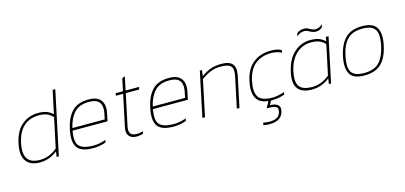

<svg xmlns="http://www.w3.org/2000/svg" viewBox="-75 -1199 4138 1964"><g transform="rotate(-15 1994.0 -217.0)"><path d="M211 10Q155 10 112 -14Q69 -38 51.5 -91.5Q34 -145 52 -231Q79 -361 152.5 -422.5Q226 -484 324 -484Q377 -484 412 -472Q447 -460 480 -430L532 -674H560L417 0H394L402 -57Q359 -23 313 -6.5Q267 10 211 10ZM222 -15Q323 -15 407 -86L474 -401Q448 -428 415 -443.5Q382 -459 328 -459Q231 -459 167 -403Q103 -347 79 -231Q33 -15 222 -15Z M782 10Q652 10 611 -50.5Q570 -111 598 -241Q622 -355 682.5 -419.5Q743 -484 861 -484Q928 -484 963.5 -459Q999 -434 1009 -392Q1019 -350 1008 -300L991 -218H621Q608 -149 617 -104Q626 -59 667.5 -37Q709 -15 793 -15Q853 -15 921 -40L915 -14Q849 10 782 10ZM626 -244H968L979 -296Q990 -346 983 -382.5Q976 -419 946 -439Q916 -459 856 -459Q756 -459 702 -401.5Q648 -344 626 -244Z M1240 10Q1184 10 1159 -23Q1134 -56 1147 -114L1218 -448H1141L1146 -474H1223L1251 -606L1281 -616L1251 -474H1394L1387 -448H1246L1175 -114Q1165 -66 1181.5 -40.5Q1198 -15 1251 -15Q1263 -15 1278.5 -17.5Q1294 -20 1313 -26L1308 0Q1292 4 1275 7Q1258 10 1240 10Z M1633 10Q1503 10 1462 -50.5Q1421 -111 1449 -241Q1473 -355 1533.5 -419.5Q1594 -484 1712 -484Q1779 -484 1814.5 -459Q1850 -434 1860 -392Q1870 -350 1859 -300L1842 -218H1472Q1459 -149 1468 -104Q1477 -59 1518.5 -37Q1560 -15 1644 -15Q1704 -15 1772 -40L1766 -14Q1700 10 1633 10ZM1477 -244H1819L1830 -296Q1841 -346 1834 -382.5Q1827 -419 1797 -439Q1767 -459 1707 -459Q1607 -459 1553 -401.5Q1499 -344 1477 -244Z M1937 0 2037 -474H2060L2052 -412Q2096 -445 2147.5 -464.5Q2199 -484 2267 -484Q2352 -484 2384 -444Q2416 -404 2397 -317L2330 0H2302L2369 -317Q2380 -369 2374 -400Q2368 -431 2338.5 -445Q2309 -459 2247 -459Q2191 -459 2139.5 -437Q2088 -415 2045 -381L1965 0Z M2581 240Q2565 240 2548 237.5Q2531 235 2520 232L2526 207Q2552 215 2588 215Q2641 215 2671 198Q2701 181 2710 141Q2718 105 2698 90.5Q2678 76 2625 76H2597L2635 8Q2538 -2 2507 -66.5Q2476 -131 2499 -237Q2525 -362 2601.5 -423Q2678 -484 2787 -484Q2831 -484 2855.5 -478Q2880 -472 2902 -460L2897 -434Q2871 -447 2845 -453Q2819 -459 2785 -459Q2684 -459 2617 -404.5Q2550 -350 2526 -237Q2502 -125 2535.5 -70Q2569 -15 2685 -15Q2717 -15 2750.5 -22Q2784 -29 2813 -40L2807 -14Q2779 -3 2744 3.5Q2709 10 2662 10L2638 53Q2691 53 2718.5 74Q2746 95 2737 139Q2727 188 2690 214Q2653 240 2581 240Z M3287 -552Q3264 -552 3245.5 -561Q3227 -570 3210 -579Q3193 -588 3174 -588Q3153 -588 3132.5 -581Q3112 -574 3092 -554L3098 -585Q3112 -599 3133.5 -606Q3155 -613 3176 -613Q3201 -613 3218 -604Q3235 -595 3251.5 -586Q3268 -577 3289 -577Q3311 -577 3329 -584.5Q3347 -592 3365 -611L3358 -580Q3332 -552 3287 -552ZM3094 10Q3035 10 2991.5 -11Q2948 -32 2930.5 -82Q2913 -132 2932 -218Q2960 -348 3034.5 -416Q3109 -484 3207 -484Q3260 -484 3295 -472Q3330 -460 3363 -430L3372 -474H3400L3300 0H3277L3285 -57Q3242 -23 3196 -6.5Q3150 10 3094 10ZM3105 -15Q3206 -15 3290 -86L3357 -401Q3333 -428 3299 -443.5Q3265 -459 3211 -459Q3117 -459 3050.5 -396.5Q2984 -334 2959 -218Q2936 -109 2971.5 -62Q3007 -15 3105 -15Z M3652 10Q3537 10 3500.5 -53Q3464 -116 3489 -237Q3515 -358 3577.5 -421Q3640 -484 3757 -484Q3871 -484 3909 -421Q3947 -358 3921 -237Q3896 -116 3834 -53Q3772 10 3652 10ZM3658 -15Q3762 -15 3816 -70.5Q3870 -126 3894 -237Q3910 -311 3903 -360.5Q3896 -410 3860.5 -434.5Q3825 -459 3752 -459Q3649 -459 3594 -403.5Q3539 -348 3516 -237Q3500 -163 3506 -113.5Q3512 -64 3548 -39.5Q3584 -15 3658 -15Z"/></g></svg>

Font: Kanit Thin
Style: Italic
Weight: 250
Italic angle: -12°
Designer: Katatrad Team
Foundry: CadsonDemak
Version: Version 2.000; ttfautohint (v1.8.3)